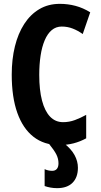

<svg xmlns="http://www.w3.org/2000/svg" viewBox="-20 -744 523 998"><path d="M284 105Q284 81 273 59Q262 37 232 0H312Q350 30 367.5 62Q385 94 385 128Q385 178 357 206Q329 234 277 234Q259 234 242.5 231Q226 228 212 223V135Q219 139 230 141.5Q241 144 251 144Q267 144 275.5 134Q284 124 284 105ZM301 -606Q271 -606 249 -587.5Q227 -569 212.5 -535Q198 -501 191 -455Q184 -409 184 -355Q184 -276 198.5 -221Q213 -166 240.5 -137.5Q268 -109 308 -109Q340 -109 369.5 -120Q399 -131 428 -147V-25Q397 -8 362.5 1Q328 10 288 10Q209 10 154 -33Q99 -76 70 -157.5Q41 -239 41 -356Q41 -436 57.5 -503Q74 -570 106 -619.5Q138 -669 184.5 -696.5Q231 -724 291 -724Q333 -724 372.5 -713.5Q412 -703 449 -680L410 -567Q385 -585 358 -595.5Q331 -606 301 -606Z"/></svg>

Font: Noto Sans Display ExtraCondensed
Style: Bold
Weight: 700
Width: 2
Designer: Monotype Design Team
Foundry: Monotype Imaging Inc.
Version: Version 2.003